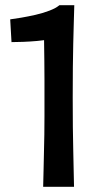

<svg xmlns="http://www.w3.org/2000/svg" viewBox="-20 -714 359 734"><path d="M145 0Q146 -29 146.5 -62Q147 -95 148 -129.5Q149 -164 149.5 -199.5Q150 -235 150 -270.5Q150 -306 150 -342Q150 -372 150 -408Q150 -444 149.5 -482Q149 -520 148.5 -556Q148 -592 148 -620L207 -694H264Q263 -660 262 -624Q261 -588 260 -547Q259 -506 258.5 -455.5Q258 -405 258 -341Q258 -277 258.5 -228.5Q259 -180 260 -141.5Q261 -103 261.5 -69Q262 -35 263 0ZM24 -553 19 -640Q35 -642 61.5 -646.5Q88 -651 116.5 -657.5Q145 -664 169.5 -673.5Q194 -683 207 -694L215 -575Q199 -570 175 -565Q151 -560 123 -557.5Q95 -555 68.5 -554Q42 -553 24 -553Z"/></svg>

Font: Truculenta
Style: Bold
Weight: 700
Designer: Ivan Castro, Eva Sanz & Omnibus-Type Team
Foundry: Omnibus-Type
Version: Version 1.002